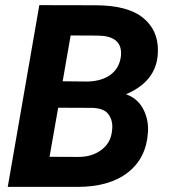

<svg xmlns="http://www.w3.org/2000/svg" viewBox="-20 -731 664 751"><path d="M283.2 0C366.2 0 431.6 -18.6 480 -56.2C527.8 -93.3 554.2 -145.5 558.6 -212.4C559.1 -217.3 559.1 -221.7 559.1 -226.1C559.1 -256.8 551.8 -284.7 537.1 -310.1C522.5 -335 501 -352.5 472.7 -362.3C551.3 -395.5 592.8 -448.2 597.2 -520C597.7 -525.4 597.7 -530.3 597.7 -535.2C597.7 -588.4 578.1 -630.4 538.6 -662.1C499 -693.8 438 -710 355.5 -710.4L133.8 -710.9L10.3 0ZM256.3 -592.3 361.8 -591.8C422.9 -591.3 453.6 -568.4 453.6 -522.5C453.6 -517.1 453.1 -511.2 452.1 -505.4C442.9 -447.3 394.5 -413.6 322.3 -412.1L225.1 -413.1ZM342.3 -309.1C372.1 -307.6 392.1 -299.8 402.8 -285.6C414.1 -271.5 419.4 -254.9 419.4 -235.8C419.4 -229 418.5 -221.7 417.5 -213.9C413.1 -184.1 398.9 -160.6 375 -143.6C351.1 -126 321.8 -117.2 286.6 -117.2L173.8 -117.7L207.5 -309.6Z"/></svg>

Font: Roboto
Style: Bold Italic
Weight: 700
Italic angle: -12°
Designer: Google
Version: Version 2.137; 2017